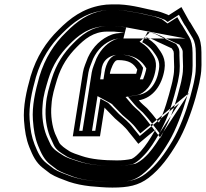

<svg xmlns="http://www.w3.org/2000/svg" viewBox="-20 -721 932 869"><path d="M724.3 -406C732.2 -455.9 711.6 -481.7 691.6 -509C680.7 -524.7 655.3 -545 636.6 -553C640.4 -551.7 644.2 -550.7 648.1 -550C672.3 -545.9 686.7 -533.1 708.2 -525L757.5 -502C760.1 -497.3 762.7 -493 765.4 -489C766.7 -484.3 767.2 -476.7 766.8 -466C767.3 -429.9 771.3 -405.4 763.6 -370C761.6 -357.3 759.1 -345.7 756.1 -335C741.1 -277.3 725.2 -218.7 699.3 -166C692.1 -175.3 683.2 -186.7 672.7 -200L665.1 -209C658.4 -217 651.9 -224.3 645.6 -231C631.6 -243.8 620.8 -252.1 608.3 -267C671.5 -277.7 712.9 -334.2 724.3 -406ZM743.3 -652C741.5 -653.3 739.6 -654.3 737.7 -655C724.1 -659.8 709.7 -666.6 694.1 -670C638.2 -680.5 584.6 -698 520 -701H482C468.7 -701 454.1 -699.7 438.4 -697C355 -682.3 297.8 -639.4 244.8 -586C188.9 -531.3 145.3 -464.9 118.6 -376C99.5 -308.8 84.1 -240.4 88.7 -175C92.4 -127.3 97.8 -93 112.7 -55C128.2 -16.5 142 14 173.8 39C186.9 49 198.2 57.7 207.7 65C231.9 80.2 262 90.6 292.8 102C324.3 112.2 351.2 117.6 388.7 122L438 126C454.5 127.3 471.4 128 488.7 128C560.3 128 606.9 118.7 652.7 84C706.2 42.9 746.3 -13.2 782.9 -75C815.3 -129.4 846 -211.2 865.2 -279C873 -310.5 881.2 -335.7 886.4 -369C894.7 -411.5 891.2 -442.2 891.7 -484C891.7 -518 885.9 -544.7 874.3 -564C864.6 -580.9 850.3 -602.5 841.9 -618C838.5 -622 835.8 -626 833.8 -630L801.1 -689ZM542.6 -572H527.6C513.5 -571.3 500.1 -569 487.5 -565C438.5 -547 400.9 -510.1 378 -461C370.4 -439.7 359.2 -417.9 355.2 -393L309.5 -104H432.5L453.1 -234C454.3 -233.3 455.1 -232.3 455.6 -231C472.3 -214.5 484.1 -201 500.3 -185C522.7 -165.4 545.8 -147.4 562.6 -124C577.5 -106.3 591.6 -88 606.1 -70L685.5 -136L677.6 -124C658.9 -91.8 639.7 -62.1 616.7 -36C605 -23.7 591 -8.8 576.3 -2C557.4 2.6 532.9 5 509.2 5C451.2 5 392.3 0.1 349.4 -15C329.2 -22.1 304.2 -29 289.3 -40C277.6 -47.4 253.8 -62.9 247.2 -77C241.7 -88.3 235.7 -101.3 229.4 -116C216.5 -148.4 208 -198.6 213 -246C215.5 -289.2 226.9 -321.5 238 -360C257.7 -423.9 287.9 -468.1 327.5 -508C361.9 -543.1 402.7 -578 464.5 -578H495.5C514.7 -576.8 525.7 -575.2 542.6 -572ZM477.3 -387 478.2 -393C480.1 -404.7 496.1 -448 509 -448C509.7 -448.7 511.5 -449 514.1 -449C563.9 -449 584.7 -434 601.3 -406C600.8 -402.7 600 -399.7 598.9 -397C598.4 -393.7 597.5 -390.3 596.3 -387ZM699.3 -406C689 -340.7 654.6 -299.5 607.9 -291.6L559.1 -283.4L587.8 -249.3C601.4 -233.2 614.4 -222.9 626.3 -212C632.3 -205.6 638.3 -198.9 644.6 -191.3L652 -182.5C663.4 -168.1 671 -158.5 678.3 -149L702.1 -118.1L721.8 -158.1C749.3 -214 765.7 -275 780.4 -332.2C784 -345 786.6 -357.3 788.5 -369.3C797 -409.6 792.6 -437.2 792.1 -469.6C792.5 -482.9 792.4 -489.8 790 -498.8C787.7 -507.4 781.3 -514.5 777 -522.2L721 -548.3C696 -557.7 689.2 -569 656.1 -574.7C653.5 -575.1 650.9 -575.8 648.2 -576.7L623.6 -529.8C637.6 -523.8 662 -504.2 670.2 -492.6C691 -464.1 705.7 -446.3 699.3 -406ZM738.9 -621.6 789.7 -654.1 810.8 -616C814.4 -609.3 817.2 -605.5 820.1 -601.9C830 -584 842.7 -565.2 851.9 -549.1C861 -533.9 866.4 -511.4 866.3 -480.2C865.9 -436.7 869.1 -408.7 861.5 -369.4C856.5 -337.6 848.8 -313.7 840.8 -281.7C821.7 -214.6 791.7 -135.6 761.5 -84.9C725.7 -24.4 687.6 28 639.3 65.1C600.8 94.3 562.5 103 492.7 103C476 103 459.8 102.4 444 101.1L395 97.1C357.8 92.7 333.8 87.7 304.4 78.2C272.8 66.6 245.5 56.8 224.4 43.8C214 35.8 203.9 28.1 191.3 18.4C164 -3 151.8 -29 136.5 -67.1C122.6 -102.4 117.6 -133.9 114 -180.6C109.7 -241 124.2 -306.9 142.8 -372.7C168.1 -456.8 208.5 -518.2 261.3 -569.8C312.6 -621.5 363.1 -659 438.9 -672.4C453.2 -674.8 466.5 -676 478.1 -676H515.5C551.4 -674.2 584.5 -665.5 619.2 -660.4C640.9 -655.5 662.5 -649.8 685.4 -645.5C698.4 -642.5 711.4 -636.5 725.9 -631.3L726.1 -631.2ZM500.3 -603H468.5C395.7 -603 346.2 -560 310.7 -523.9C268.5 -481.4 235 -432.2 213.8 -363.5C202.9 -325.8 190.6 -290.2 187.7 -244.1C182.3 -191 191.2 -140.2 205.7 -103.6C212.4 -88.1 218.4 -75.1 224 -63.6C234.6 -40.8 260.7 -26.4 272.9 -18.7C293 -4.1 318.7 2 337.7 8.7C384.9 25.3 445.9 30 505.2 30C531.9 30 558.6 27 581.3 21.6C605 10.6 621.6 -7.7 633.8 -20.4C659.6 -47.3 680.6 -82.4 698.7 -113.5L790.9 -253.6L612.5 -105.4C603 -117.4 592.7 -130.3 583.6 -141.1C564.5 -167.4 539.8 -186.4 519.1 -204.4C504.9 -218.6 490 -234.8 478.6 -246.2C475.3 -250.1 470.5 -254.9 467.8 -256.4L434.5 -274.5L411.4 -129H338.4L380.2 -393C383.3 -412.3 392.9 -432 401.3 -454.8C421.9 -498 452.8 -526.8 492.2 -541.5C502.2 -544.6 513.7 -546.4 524.2 -547H538.6L551 -596.6C533.6 -599.8 520.5 -601.7 500.3 -603ZM518.1 -474C465.4 -474 454.8 -402.7 453.2 -393L448.3 -362L612.8 -362L620 -382.1C621.3 -385.7 623.1 -392.7 623.4 -394.1C624.9 -398.5 625.7 -402 626.3 -406L627.6 -414.3C606.4 -450.2 579.1 -474 518.1 -474ZM684.3 -406C691.3 -450.4 675.1 -468.9 654.6 -497C646.5 -508.6 621.7 -527.6 611.7 -531.9L658.9 -575.1C660.4 -574.5 661.5 -574.3 662.2 -574.2C685.2 -570.2 695.3 -563.2 697.4 -562.5C712.6 -557.8 719.2 -551.3 732.9 -546.2L792.1 -518.6C795.4 -512.6 799.2 -505.8 802.8 -500.5C808 -492.8 807.4 -482.4 807 -468.3C807.5 -434.5 811.7 -408 803.5 -369.5C801.6 -357.3 799 -345.2 795.7 -333.2C780.8 -275.8 764.7 -215.8 737.6 -160.9L706.2 -97L662.7 -153.4C655.5 -162.8 647.5 -173.1 636.5 -187L629.1 -195.7C622.7 -203.3 617.3 -209.5 611 -216.2C598.5 -227.6 586 -237.4 572.3 -253.7L548.4 -282.1L601.4 -291.1C630.8 -296.1 673 -334.5 684.3 -406ZM738.3 -614.8 712.7 -633.9C699.6 -638.7 686.3 -644.2 678.1 -646.2C655.2 -650.5 634.2 -656.1 612.6 -660.9C574.9 -666.7 545.1 -674.4 514.5 -676H478.1C468.8 -676 459.4 -675.3 445.6 -673C380.1 -661.2 330.5 -626.9 278.3 -574.3C225.4 -522.5 184 -459.9 158.1 -373.9C139.3 -307.6 124.5 -240.7 128.9 -178.6C132.5 -131.5 137.7 -99.1 151.8 -63.2C167.2 -25 180.4 2 206.1 22.2C218.5 31.6 228.8 39.5 238.8 47.3C258.1 59 284.4 68.6 314.9 79.8C343.1 88.9 362.9 93 398.8 97.3L447 101.2C461.8 102.4 477 103 492.7 103C558.1 103 586.3 96.9 622.5 69.4C670.1 32.8 709.3 -20.7 745.3 -81.5C776.1 -133.3 806.4 -213.4 825.5 -280.7C833.5 -312.5 841.4 -336.9 846.5 -369.3C854.4 -409.8 851 -438.7 851.5 -481.6C851.5 -513.8 845.8 -537.8 836.4 -553.4C827.2 -569.4 813.6 -589.8 804.5 -606.4C801.1 -610.7 798.5 -614.4 795.4 -620.2L782.7 -643.2ZM557.6 -596 819.4 -547H525.3C517.5 -546.5 511.5 -545.5 504 -543.3C470.9 -530.7 438.5 -502.7 416.9 -457.1C408.8 -434.8 398.6 -414.3 395.2 -393L353.4 -129H396.4L421.3 -286L481.2 -253.5C486.8 -250.4 488.7 -248.8 492.6 -243.4C507.4 -228.6 519.2 -215.5 534.4 -200.3C555.9 -181.5 579.3 -163.9 599.2 -136.6C604.6 -130.2 609.3 -124.4 615.1 -117.2L835.7 -300.4L715 -117.1C696.4 -85.2 676.6 -54.2 651.1 -25.3C637.8 -11.4 622.1 6.4 593.2 19.8C566.2 26.3 535.6 30 505.2 30C444 30 379 25.3 327.1 7.1C309.1 0.7 282.4 -5.2 258.4 -22.2C246.9 -29.4 218.8 -45.9 208.6 -67.8C202.1 -80.9 197 -92.3 190.4 -107.6C176.2 -143.4 167.6 -193.7 172.8 -244.8C175.5 -289.7 187.6 -324.3 198.5 -362.2C219.1 -429.1 251.7 -477 293.8 -519.5C327 -553.3 378.7 -603 468.5 -603H501.5C523.3 -601.6 539.5 -599.4 557.6 -596ZM642.2 -411.6 641.3 -406C640.7 -402.1 640.3 -400.1 638.6 -395.1C637.9 -391.8 636.8 -387.6 635.5 -383.9L627.6 -362L433.3 -362L438.2 -393C439.5 -400.7 436.1 -455.1 496.4 -471.1C496.4 -471.1 513.9 -474 518.1 -474C590.3 -474 621.9 -445.9 642.2 -411.6Z"/></svg>

Font: Tape
Style: Regular
Weight: 500
Foundry: Cannot Into Space Fonts
Version: Version 0.97